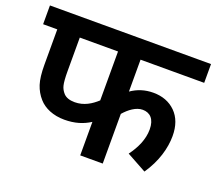

<svg xmlns="http://www.w3.org/2000/svg" viewBox="-107 -769 1032 915"><g transform="rotate(20 408.5 -311.0)"><path d="M816.9 -526.9V-622.1H0V-526.9H71.8V-348.1C71.8 -306.2 75.7 -272.9 83.5 -249C91.3 -225.1 103.5 -203.6 120.1 -185.1C147 -154.3 192.9 -133.8 250 -133.8C303.2 -133.8 344.2 -147 379.9 -169.9V0H494.1V-252C519.5 -281.2 552.7 -306.2 585.9 -306.2C623 -306.2 648.9 -282.2 648.9 -229C648.9 -178.2 626 -129.9 594.2 -86.9L693.8 -32.2C742.2 -102.5 762.2 -175.8 762.2 -236.8C762.2 -288.1 747.6 -328.1 718.8 -356.9C689.5 -385.7 651.9 -399.9 606 -399.9C562.5 -399.9 525.9 -387.2 494.1 -365.2V-526.9ZM379.9 -526.9V-278.8C350.6 -252 314.9 -229 268.1 -229C242.2 -229 223.1 -235.8 210.9 -249C201.7 -259.3 194.8 -271 191.4 -285.2C188 -299.3 186 -322.8 186 -356V-526.9Z"/></g></svg>

Font: Noto Reveo Sans
Style: Regular
Weight: 600
Designer: Monotype Design Team
Foundry: Monotype Imaging Inc.
Version: Version 2.007